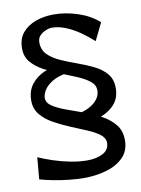

<svg xmlns="http://www.w3.org/2000/svg" viewBox="-87 -819 657 892"><g transform="rotate(-10 242.0 -373.5)"><path d="M237 13Q206 13 168 9Q130 5 94 -2Q58 -9 30 -17L39 -120Q68 -107 107 -94Q146 -81 187.5 -73Q229 -65 266 -65Q310 -65 340 -81Q370 -97 370 -130Q370 -153 347.5 -170Q325 -187 289 -202Q253 -217 213.5 -233.5Q174 -250 138 -270Q102 -290 79.5 -317.5Q57 -345 57 -383Q57 -429 81 -460Q105 -491 144 -507.5Q183 -524 229 -524L248 -482Q200 -475 172 -457.5Q144 -440 132.5 -420Q121 -400 121 -385Q121 -362 145 -346Q169 -330 207 -316Q245 -302 287.5 -287Q330 -272 368 -251.5Q406 -231 430 -201.5Q454 -172 454 -128Q454 -77 422.5 -46Q391 -15 341.5 -1Q292 13 237 13ZM237 -233 211 -284Q251 -281 287 -292.5Q323 -304 345.5 -326.5Q368 -349 368 -378Q368 -403 345.5 -421Q323 -439 287.5 -454Q252 -469 212.5 -484.5Q173 -500 137.5 -519Q102 -538 79.5 -564.5Q57 -591 57 -629Q57 -675 81 -703.5Q105 -732 144 -746Q183 -760 229 -760Q285 -760 342.5 -741Q400 -722 440 -686L400 -604Q370 -631 338 -653Q306 -675 273 -688Q240 -701 208 -701Q199 -701 183 -695Q167 -689 154 -676.5Q141 -664 141 -644Q141 -608 163.5 -585.5Q186 -563 222 -547Q258 -531 297.5 -517Q337 -503 373 -485.5Q409 -468 431.5 -441.5Q454 -415 454 -374Q454 -323 422.5 -292Q391 -261 341.5 -247Q292 -233 237 -233Z"/></g></svg>

Font: Marhey Light Light
Style: Regular
Weight: 300
Version: Version 1.000